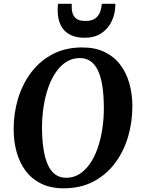

<svg xmlns="http://www.w3.org/2000/svg" viewBox="-20 -1010 764 1040"><path d="M325 10Q254.5 10 203.2 -15.2Q152 -40.5 119 -84.5Q86 -128.5 70 -186.2Q54 -244 54 -308.5Q53.5 -394.5 77.2 -474Q101 -553.5 148 -616.5Q195 -679.5 264.5 -716.2Q334 -753 425.5 -753Q496.5 -753 547.8 -727.8Q599 -702.5 632 -658.5Q665 -614.5 680.8 -557.8Q696.5 -501 697 -438Q697.5 -351 674 -270.5Q650.5 -190 603.5 -127Q556.5 -64 486.8 -27Q417 10 325 10ZM338 -47Q378 -47 410.2 -67.2Q442.5 -87.5 467.5 -123.8Q492.5 -160 509.2 -208.2Q526 -256.5 534.5 -313.2Q543 -370 542.5 -430.5Q542 -494.5 534.5 -543.8Q527 -593 511.2 -626.8Q495.5 -660.5 471 -678Q446.5 -695.5 412 -695.5Q372.5 -695.5 340 -675.2Q307.5 -655 282.8 -619Q258 -583 241.2 -535Q224.5 -487 216 -431.2Q207.5 -375.5 207.5 -316Q208 -251 216 -200.8Q224 -150.5 239.8 -116.2Q255.5 -82 280.2 -64.5Q305 -47 338 -47ZM439.5 -805.5Q393.5 -805.5 363.8 -820Q334 -834.5 318.2 -858Q302.5 -881.5 297 -908.5Q291.5 -935.5 292.5 -960.5Q292.5 -968 293 -975.2Q293.5 -982.5 294.5 -989.5H368.5Q367 -964 371.8 -943Q376.5 -922 393 -909.2Q409.5 -896.5 443 -896.5Q480.5 -896.5 499 -912.5Q517.5 -928.5 524 -950.2Q530.5 -972 531.5 -989.5H605Q605 -938 585.8 -896.5Q566.5 -855 529.5 -830.2Q492.5 -805.5 439.5 -805.5Z"/></svg>

Font: Merriweather Light 18pt
Style: Bold Italic
Weight: 700
Italic angle: -7.8°
Version: Version 2.101